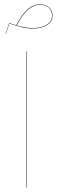

<svg xmlns="http://www.w3.org/2000/svg" viewBox="-20 -854 263 874"><path d="M100 0V-620H102V0ZM219 -783Q219 -756 194.5 -740Q170 -724 127 -724Q106 -724 82 -729.5Q58 -735 23 -747L6 -698L5 -699L22 -749Q28 -747 54 -739Q79 -787 105 -810.5Q131 -834 161 -834Q191 -834 205 -819Q219 -804 219 -783ZM217 -783Q217 -803 204 -817.5Q191 -832 161 -832Q104 -832 56 -738Q102 -726 127 -726Q169 -726 193 -741.5Q217 -757 217 -783Z"/></svg>

Font: FiraGO Two
Style: Regular
Weight: 100
Designer: bBox Type
Foundry: bBox Type GmbH
Version: Version 1.001